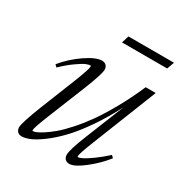

<svg xmlns="http://www.w3.org/2000/svg" viewBox="-145 -704 789 827"><g transform="rotate(30 250.0 -290.5)"><path d="M247.6 -555.7 258.8 -591.8H485.4L472.2 -555.7ZM75.2 11.2Q62 11.2 54.2 3.2Q46.4 -4.9 46.4 -18.1Q46.4 -40 83.5 -134.8L153.3 -309.6Q182.6 -383.8 182.6 -397.5Q182.6 -401.9 178.7 -401.9Q171.9 -401.9 158.2 -396.2Q144.5 -390.6 116.5 -370.8Q88.4 -351.1 57.1 -320.8L46.4 -331.1Q84.5 -377.4 134 -411.1Q183.6 -444.8 212.9 -444.8Q226.1 -444.8 233.9 -437Q241.7 -429.2 241.7 -416Q241.7 -393.6 206.1 -304.7L136.2 -131.3Q103 -49.8 103 -36.1Q103 -32.7 106.9 -32.7Q111.8 -32.7 122.8 -37.1Q133.8 -41.5 153.6 -54.2Q173.3 -66.9 196 -85.9Q218.8 -105 248 -137.5Q277.3 -169.9 306.4 -210.4Q335.4 -251 368.9 -310.5Q402.3 -370.1 432.6 -439.5H482.4L356 -120.6Q327.6 -49.3 327.6 -36.6Q327.6 -32.7 331.1 -32.7Q337.4 -32.7 352.3 -40Q367.2 -47.4 394.8 -67.1Q422.4 -86.9 452.6 -114.3L463.4 -104Q429.7 -61 383.5 -24.9Q337.4 11.2 312 11.2Q298.8 11.2 291 3.2Q283.2 -4.9 283.2 -18.1Q283.2 -44.4 317.4 -128.4L393.1 -316.9Q356.9 -246.6 316.9 -189Q276.9 -131.3 242.2 -95.2Q207.5 -59.1 174.1 -34.2Q140.6 -9.3 116.5 1Q92.3 11.2 75.2 11.2Z"/></g></svg>

Font: Elstob Light
Style: Italic
Weight: 300
Italic angle: -20°
Designer: Peter S. Baker
Version: Version 1.015